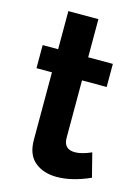

<svg xmlns="http://www.w3.org/2000/svg" viewBox="-109 -756 602 827"><g transform="rotate(15 192.0 -342.5)"><path d="M348 -133 375 -27Q294 9 227 9Q167 9 129 -22.5Q91 -54 91 -120V-421H22V-524H91V-694H225V-524H335V-421H225V-165Q225 -114 275 -114Q305 -114 348 -133Z"/></g></svg>

Font: Raleway
Style: Bold
Weight: 700
Designer: Matt McInerney, Pablo Impallari, Rodrigo Fuenzalida
Foundry: Matt McInerney, Pablo Impallari, Rodrigo Fuenzalida
Version: Version 3.000